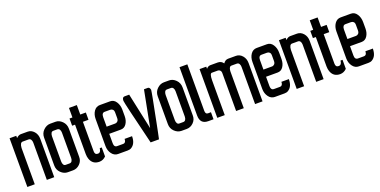

<svg xmlns="http://www.w3.org/2000/svg" viewBox="-18 -1143 3450 1743"><g transform="rotate(-20 1707.0 -271.0)"><path d="M194.7 -402.2H137.8Q125 -402.2 117.6 -389.6Q110.2 -377 108.7 -350.8V-3V-0.5H106.2H39.5H37.1V-3L36.6 -468.9V-471.3H39H98.8H101.3V-468.9V-449.6Q123 -470.8 144.8 -471.3H211Q246 -471.3 271.7 -442.2Q296.9 -413.5 296.9 -370.6V-3V-0.5H294.5H227.8H225.3V-3V-360.2Q225.3 -378 217.4 -390.3Q209.5 -402.2 194.7 -402.2Z M572.6 -367.6V-96.3Q573.1 -56.3 544.5 -28.2Q530.1 -14.3 513.8 -7.4Q497.5 -0.5 479.7 -0.5H428.9Q392.3 -0.5 362.6 -29.2Q333 -57.8 333 -100.8V-369.1Q333 -412.1 362.9 -440.7Q392.8 -469.4 428.9 -469.4H479.7Q514.8 -469.4 543.7 -440.2Q572.6 -411.1 572.6 -367.6ZM493.1 -82Q501 -94.4 501 -112.6V-356.7Q501 -375 493.1 -387.4Q485.7 -399.2 470.8 -399.2H433.8Q418.5 -399.2 412.1 -387.4Q405.1 -375 404.6 -356.7V-112.6Q404.6 -94.4 412.1 -82Q418.5 -70.2 433.8 -70.2H470.8Q485.7 -70.2 493.1 -82Z M713.4 -383.9V-99.3Q713.4 -65.2 742.1 -65.2Q771.2 -65.2 774.7 -104.7L775.2 -106.7H777.2H792H794.5V-104.2V-20.3V-19.3L793.5 -18.8Q766.8 7.9 731.7 8.4Q665.5 8.4 644.8 -52.9Q637.8 -72.6 637.4 -99.3V-383.9H611.7H609.2V-386.4V-451.1V-453.6H611.7H637.4V-543V-545.5H639.8H711H713.4V-543V-454.1H764.8H767.3V-451.6V-386.4V-383.9H764.8Z M1087.9 -108.7V-106.2Q1087.5 -70.7 1075.8 -46.2Q1064.2 -21.7 1041.5 -8.4Q1034.1 -4 1025 -2Q1015.8 0 1005.9 0H913.5Q877.5 0 854.2 -31.6Q831 -62.7 830.5 -106.7V-368.1Q830.5 -411.6 851.8 -442.7Q874 -474.3 909.6 -474.3H1008.9Q1045 -474.3 1066.2 -441.2Q1087.5 -408.6 1087.5 -364.6V-302.9Q1087.5 -260.4 1067.7 -230.2Q1047.9 -199.6 1012.8 -199.6H900.7V-109.2Q900.7 -70.2 930.3 -70.2H989.1Q1001 -70.2 1008.4 -79.5Q1015.8 -88.9 1015.8 -106.2V-108.7H1018.3H1085.5ZM983.7 -401.7H930.3Q901.2 -401.7 900.7 -360.7V-268.8H983.7Q997 -268.8 1007.2 -279.2Q1017.3 -289.5 1017.3 -309.8V-362.6Q1017.3 -383.4 1007.4 -392.5Q997.5 -401.7 983.7 -401.7Z M1226.8 0Q1124 -418 1124 -437.3Q1124 -471.3 1147.2 -471.8H1190.7H1192.7V-469.9Q1235.2 -275.2 1267.3 -121.5Q1278.2 -177.4 1335 -469.9L1335.5 -471.8H1337.5H1372Q1385.4 -471.8 1392.3 -455Q1394.3 -449.6 1394.8 -443.7Q1394.8 -438.2 1390.8 -417.5Q1387.4 -396.7 1381.7 -367.3Q1376 -337.9 1368.8 -301.6Q1361.7 -265.3 1354.2 -227.8Q1346.8 -190.2 1339.7 -153.2Q1332.5 -116.1 1321.9 -64.7Q1311.3 -13.3 1308.3 0L1307.8 2H1305.8H1229.2H1227.3Z M1670.5 -367.6V-96.3Q1670.9 -56.3 1642.3 -28.2Q1628 -14.3 1611.7 -7.4Q1595.4 -0.5 1577.6 -0.5H1526.7Q1490.1 -0.5 1460.5 -29.2Q1430.8 -57.8 1430.8 -100.8V-369.1Q1430.8 -412.1 1460.7 -440.7Q1490.6 -469.4 1526.7 -469.4H1577.6Q1612.6 -469.4 1641.6 -440.2Q1670.5 -411.1 1670.5 -367.6ZM1590.9 -82Q1598.8 -94.4 1598.8 -112.6V-356.7Q1598.8 -375 1590.9 -387.4Q1583.5 -399.2 1568.7 -399.2H1531.6Q1516.3 -399.2 1509.9 -387.4Q1503 -375 1502.5 -356.7V-112.6Q1502.5 -94.4 1509.9 -82Q1516.3 -70.2 1531.6 -70.2H1568.7Q1583.5 -70.2 1590.9 -82Z M1782.6 -103.3Q1782.6 -75.6 1796.4 -70.2Q1802.9 -67.7 1811.8 -67.7Q1821.1 -67.7 1833 -68.2H1835.5V-65.7V-2.5V0H1833H1785.1Q1707 0 1707 -83.5V-547.9V-549.9H1709.5H1780.1H1782.6V-547.9Z M2053.9 -368.1Q2053.9 -390.8 2034.1 -400.2Q2028.7 -402.2 2023.2 -402.2H1965.4Q1944.7 -402.2 1944.2 -336V-3V-0.5H1941.7H1874.5H1872V-3V-468.9V-471.3H1874.5H1934.3H1936.8V-468.9V-450.6Q1953.6 -471.3 1976.3 -471.3H2047.9Q2081.5 -471.3 2100.8 -443.2Q2119.6 -471.3 2148.2 -471.3H2223.8Q2258.9 -471.3 2284.1 -442.2Q2309.3 -413.5 2309.3 -370.6V-3V-0.5H2306.8H2239.6H2237.2V-3V-360.2Q2237.2 -378 2229.2 -390.3Q2221.8 -402.2 2207 -402.2H2153.2Q2135.4 -402.2 2129.4 -370.6Q2128 -362.2 2128 -354.7V-3V-0.5H2125.5H2056.3H2053.9V-3Z M2602.8 -108.7V-106.2Q2602.3 -70.7 2590.7 -46.2Q2579.1 -21.7 2556.3 -8.4Q2548.9 -4 2539.8 -2Q2530.6 0 2520.8 0H2428.4Q2392.3 0 2369.1 -31.6Q2345.8 -62.7 2345.4 -106.7V-368.1Q2345.4 -411.6 2366.6 -442.7Q2388.8 -474.3 2424.4 -474.3H2523.7Q2559.8 -474.3 2581 -441.2Q2602.3 -408.6 2602.3 -364.6V-302.9Q2602.3 -260.4 2582.5 -230.2Q2562.7 -199.6 2527.7 -199.6H2415.5V-109.2Q2415.5 -70.2 2445.2 -70.2H2504Q2515.8 -70.2 2523.2 -79.5Q2530.6 -88.9 2530.6 -106.2V-108.7H2533.1H2600.3ZM2498.5 -401.7H2445.2Q2416 -401.7 2415.5 -360.7V-268.8H2498.5Q2511.9 -268.8 2522 -279.2Q2532.1 -289.5 2532.1 -309.8V-362.6Q2532.1 -383.4 2522.2 -392.5Q2512.4 -401.7 2498.5 -401.7Z M2796.9 -402.2H2740.1Q2727.3 -402.2 2719.9 -389.6Q2712.5 -377 2711 -350.8V-3V-0.5H2708.5H2641.8H2639.3V-3L2638.8 -468.9V-471.3H2641.3H2701.1H2703.6V-468.9V-449.6Q2725.3 -470.8 2747 -471.3H2813.2Q2848.3 -471.3 2874 -442.2Q2899.2 -413.5 2899.2 -370.6V-3V-0.5H2896.7H2830H2827.6V-3V-360.2Q2827.6 -378 2819.7 -390.3Q2811.8 -402.2 2796.9 -402.2Z M3039.5 -383.9V-99.3Q3039.5 -65.2 3068.2 -65.2Q3097.3 -65.2 3100.8 -104.7L3101.3 -106.7H3103.3H3118.1H3120.6V-104.2V-20.3V-19.3L3119.6 -18.8Q3092.9 7.9 3057.8 8.4Q2991.6 8.4 2970.8 -52.9Q2963.9 -72.6 2963.4 -99.3V-383.9H2937.7H2935.3V-386.4V-451.1V-453.6H2937.7H2963.4V-543V-545.5H2965.9H3037.1H3039.5V-543V-454.1H3090.9H3093.4V-451.6V-386.4V-383.9H3090.9Z M3414 -108.7V-106.2Q3413.5 -70.7 3401.9 -46.2Q3390.3 -21.7 3367.6 -8.4Q3360.2 -4 3351 -2Q3341.9 0 3332 0H3239.6Q3203.6 0 3180.3 -31.6Q3157.1 -62.7 3156.6 -106.7V-368.1Q3156.6 -411.6 3177.9 -442.7Q3200.1 -474.3 3235.7 -474.3H3335Q3371 -474.3 3392.3 -441.2Q3413.5 -408.6 3413.5 -364.6V-302.9Q3413.5 -260.4 3393.8 -230.2Q3374 -199.6 3338.9 -199.6H3226.8V-109.2Q3226.8 -70.2 3256.4 -70.2H3315.2Q3327.1 -70.2 3334.5 -79.5Q3341.9 -88.9 3341.9 -106.2V-108.7H3344.4H3411.6ZM3309.8 -401.7H3256.4Q3227.3 -401.7 3226.8 -360.7V-268.8H3309.8Q3323.1 -268.8 3333.3 -279.2Q3343.4 -289.5 3343.4 -309.8V-362.6Q3343.4 -383.4 3333.5 -392.5Q3323.6 -401.7 3309.8 -401.7Z"/></g></svg>

Font: RIT Uroob
Style: 

Weight: 700
Designer: Hussain K H
Foundry: RIT
Version: 2.1.1